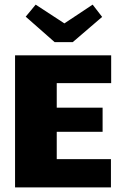

<svg xmlns="http://www.w3.org/2000/svg" viewBox="-20 -809 526 829"><path d="M294 -627 421 -736 380 -789 258 -708 134 -789 91 -737 216 -627ZM460 -450V-570H45V0H459V-122H225V-240H423V-344H225V-450Z"/></svg>

Font: FilmFarsi_V5 Display
Style: Regular
Weight: 400
Designer: Borna Izadpanah
Foundry: Borna Izadpanah
Version: Version 1.000;PS 001.000;hotconv 1.0.88;makeotf.lib2.5.64775